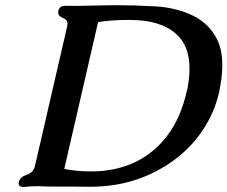

<svg xmlns="http://www.w3.org/2000/svg" viewBox="-20 -720 893 754"><path d="M232.4 -56.6Q280.8 -46.9 335 -46.9Q355.5 -46.9 376 -48.3Q543 -62.5 638.2 -189Q689 -255.9 712.9 -359.4L716.8 -375.5Q724.1 -414.6 724.1 -447.3Q724.1 -449.2 724.1 -451.2Q724.1 -541 671.9 -586.4Q611.3 -641.6 490.7 -641.6H478Q418.9 -641.6 365.2 -633.3ZM277.3 -696.8 431.2 -699.7Q506.3 -699.7 589.1 -695.1Q671.9 -690.4 737.1 -658.9Q802.2 -627.4 833.5 -563.5Q853 -522.9 853 -464.4Q853 -416 839.8 -355Q820.8 -272.5 770 -199.7Q719.2 -127 641.1 -75.7Q508.3 11.2 345.7 13.2H306.6Q278.3 13.2 253.4 12.7H196.3Q155.3 12.7 134.8 11.2H123.5Q104.5 11.2 72.3 14.2Q53.2 14.2 53.2 0.5Q53.2 -2 54.2 -5.4Q58.6 -24.9 85 -33.7Q111.3 -42.5 117.2 -67.9L243.7 -616.2Q244.6 -621.1 245.1 -625.5Q245.1 -642.6 226.8 -649.7Q208.5 -656.7 208.5 -671.4Q208.5 -674.3 209 -677.2Q213.4 -697.3 236.3 -697.3Q256.3 -696.8 277.3 -696.8Z"/></svg>

Font: Caudex
Style: Bold
Weight: 700
Italic angle: -13°
Version: Version 1.04